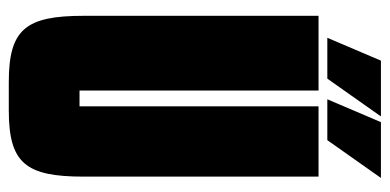

<svg xmlns="http://www.w3.org/2000/svg" viewBox="-245 -637 887 437"><g transform="rotate(90 198.5 -418.5)"><path d="M66 -720H159L245 -842H118ZM206 -720H299L385 -842H258ZM186 -700H16V-165C16 -33 47 5 167 5H231C351 5 382 -33 382 -165V-700H222V-156H186Z"/></g></svg>

Font: Queering Heavy
Style: Bold
Weight: 900
Designer: Adam Naccarato
Foundry: adamnac
Version: Version 2.000;hotconv 1.0.109;makeotfexe 2.5.65596